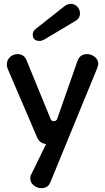

<svg xmlns="http://www.w3.org/2000/svg" viewBox="-20 -756 552 1008"><path d="M166 -603C157 -596 152 -586 152 -574C152 -552 164 -541 189 -541C200 -541 203 -546 210 -547L379 -648C393 -657 400 -669 400 -685C400 -714 377 -736 352 -736C337 -736 322 -727 314 -720ZM16 -418C16 -413 17 -407 19 -398L176 -32C185 -13 200 -2 222 0L144 160C141 164 139 171 139 182C139 210 169 232 197 232C222 232 238 220 246 197L491 -400C494 -409 496 -417 496 -422C496 -450 466 -472 437 -472C412 -472 396 -460 387 -437L280 -131C277 -124 271 -120 262 -120C254 -120 248 -124 245 -133L120 -438C111 -461 95 -472 72 -472C44 -472 16 -451 16 -418Z"/></svg>

Font: Dongle
Style: Regular
Weight: 400
Designer: Yanghee Ryu
Foundry: Yanghee Ryu
Version: Version 2.000